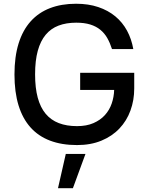

<svg xmlns="http://www.w3.org/2000/svg" viewBox="-20 -757 789 1015"><path d="M382.1 -737.2Q447.8 -737.2 499.6 -719.6Q551.5 -702.1 589.7 -670.5Q627.8 -638.8 651.6 -594.8Q675.4 -550.8 684.7 -497.5H572.1Q561.8 -529.8 547.1 -555.8Q532.3 -581.7 510.1 -599.8Q487.9 -617.9 456.9 -627.5Q425.8 -637.1 382.8 -637.1Q329.9 -637.1 289.4 -621.6Q248.9 -606.2 221.4 -573.2Q193.9 -540.1 179.7 -488.5Q165.5 -436.8 165.5 -364Q165.5 -292.3 179.5 -240.6Q193.5 -188.9 221.4 -155.5Q249.3 -122.2 290.8 -106.2Q332.4 -90.2 387.1 -90.2Q437.5 -90.2 474.1 -106.2Q510.7 -122.2 534.6 -148.6Q558.6 -175.1 570.5 -209.7Q582.4 -244.3 583.5 -281.6H403.8V-372.2H689.6V-289.4Q689.6 -227.3 669.7 -172.8Q649.9 -118.3 611.3 -77.6Q572.8 -36.9 516.3 -13.5Q459.9 9.9 387.1 9.9Q306.5 9.9 244.7 -13.5Q182.9 -36.9 141.2 -83.6Q99.4 -130.3 77.9 -200.3Q56.5 -270.2 56.5 -363.3Q56.5 -457 78.3 -527.2Q100.1 -597.3 142 -644Q183.9 -690.7 244.5 -714Q305 -737.2 382.1 -737.2ZM327.8 56.8H431.8L365.4 237.9H286.6Z"/></svg>

Font: Cannonade Med
Style: Regular
Weight: 500
Designer: Rasmus Andersson
Foundry: rsms
Version: Version 3.012;git-f93a4a705